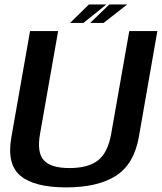

<svg xmlns="http://www.w3.org/2000/svg" viewBox="-20 -810 704 834"><path d="M267 4Q404.5 4 483.2 -46.2Q562 -96.5 583 -214.5L663.5 -675H541.5L463 -229Q448.5 -147 405.8 -113.5Q363 -80 282 -80Q201.5 -80 170.5 -113.8Q139.5 -147.5 154 -229L232.5 -675H110.5L29.5 -214.5Q8.5 -96.5 69.2 -46.2Q130 4 267 4ZM372 -710.5H430L532.5 -790.5H454.5ZM284.5 -710.5H342.5L442 -790.5H366Z"/></svg>

Font: Anybody Thin Medium
Style: Italic
Weight: 500
Italic angle: -10°
Version: Version 1.113;gftools[0.9.25]